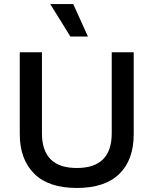

<svg xmlns="http://www.w3.org/2000/svg" viewBox="-20 -919 761 952"><path d="M361 13Q220 13 149 -58.5Q78 -130 78 -254V-660H188V-258Q188 -86 361 -86Q534 -86 534 -258V-660H643V-254Q643 -126 571.5 -56.5Q500 13 361 13ZM329 -738 229 -899H343L416 -738Z"/></svg>

Font: Bricolage Grotesque 12pt Medium
Style: Regular
Weight: 500
Designer: Mathieu Triay
Foundry: Atelier Triay
Version: Version 1.001; ttfautohint (v1.8.4.7-5d5b);gftools[0.9.33.de